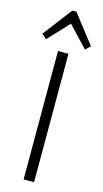

<svg xmlns="http://www.w3.org/2000/svg" viewBox="-169 -968 543 1011"><g transform="rotate(15 103.0 -462.5)"><path d="M131 -700V0H74V-700ZM-29 -767 92 -925H114L235 -769L209 -744L97 -863H109L-3 -744Z"/></g></svg>

Font: Pathway Extreme Condensed Thin
Style: Regular
Weight: 250
Width: 3
Version: Version 1.001;gftools[0.9.26]